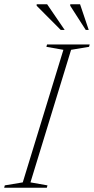

<svg xmlns="http://www.w3.org/2000/svg" viewBox="-46 -878 440 898"><path d="M250.5 -645 171 -659 174 -670H373.5L370.5 -659L286.5 -645L96.5 -25L176 -11L173 0H-26.5L-23.5 -11L60.5 -25ZM256.5 -738H238L125.5 -851V-858H174.5ZM369 -738H355L282.5 -851V-858H328.5Z"/></svg>

Font: Newsreader 16pt ExtraLight
Style: Italic
Weight: 275
Italic angle: -17°
Designer: Hugues Gentile
Foundry: Production Type
Version: Version 1.003; ttfautohint (v1.8.3)